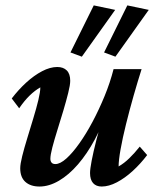

<svg xmlns="http://www.w3.org/2000/svg" viewBox="-20 -681 578 709"><path d="M191.4 -433.6Q213.9 -433.6 226.6 -420.9Q239.3 -408.2 239.3 -382.8Q239.3 -367.2 231.9 -337.9Q224.6 -308.6 213.9 -272.5Q203.1 -236.3 191.9 -200.7Q180.7 -165 173.3 -136.7Q166 -108.4 166 -94.7Q166 -85.9 170.4 -80.6Q174.8 -75.2 184.6 -75.2Q202.1 -75.2 225.1 -95.7Q248 -116.2 272.9 -151.4Q297.9 -186.5 321.8 -231.4Q345.7 -276.4 366.2 -326.2Q386.7 -376 399.4 -425.8H502.9Q488.3 -379.9 473.1 -326.7Q458 -273.4 445.3 -222.2Q432.6 -170.9 425.3 -129.9Q418 -88.9 418 -66.4Q438.5 -78.1 457.5 -96.7Q476.6 -115.2 496.1 -139.6L523.4 -108.4Q499 -76.2 470.2 -49.8Q441.4 -23.4 411.6 -7.8Q381.8 7.8 355.5 7.8Q335 7.8 323.7 -4.9Q312.5 -17.6 312.5 -42Q312.5 -56.6 318.4 -87.4Q324.2 -118.2 336.4 -166Q348.6 -213.9 369.1 -281.2H377.9Q358.4 -218.8 330.1 -166Q301.8 -113.3 268.1 -74.2Q234.4 -35.2 197.8 -13.7Q161.1 7.8 126 7.8Q92.8 7.8 73.7 -9.3Q54.7 -26.4 54.7 -59.6Q54.7 -75.2 62 -104.5Q69.3 -133.8 80.6 -170.4Q91.8 -207 103 -244.1Q114.3 -281.2 121.6 -311.5Q128.9 -341.8 128.9 -358.4Q108.4 -346.7 89.4 -328.1Q70.3 -309.6 50.8 -281.2L23.4 -317.4Q47.9 -349.6 76.7 -376Q105.5 -402.3 135.3 -418Q165 -433.6 191.4 -433.6ZM406.2 -471.7 364.3 -487.3 450.2 -661.1 529.3 -644.5ZM282.2 -471.7 240.2 -487.3 326.2 -661.1 405.3 -644.5Z"/></svg>

Font: Crimson Pro SemiBold
Style: Italic
Weight: 600
Italic angle: -12°
Designer: Jacques Le Bailly
Foundry: Baron von Fonthausen
Version: Version 1.003